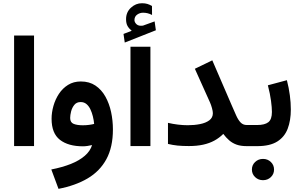

<svg xmlns="http://www.w3.org/2000/svg" viewBox="-20 -908 1869 1193"><path d="M191.5 -687.2H67.6V-0.5H191.5Z M681.6 -103.7Q681.6 -158.7 670.3 -211.8Q658.9 -264.8 634.9 -307.8Q610.9 -350.8 573.1 -376.3Q535.4 -401.8 482.1 -401.8Q437.1 -401.8 403 -380.6Q368.8 -359.4 346.2 -325Q323.5 -290.5 312 -249.7Q300.5 -209 300.5 -170.1Q300.5 -79.7 352.3 -39.3Q404.1 1.1 495.6 1.1Q507.9 1.1 523.2 -1.1Q538.5 -3.4 552.1 -6.6Q541 30.5 506.9 60Q472.9 89.6 420 110.7Q367 131.7 298.8 145L343.5 265.4Q448.4 245.3 524.3 200.7Q600.2 156 640.9 81.3Q681.6 6.6 681.6 -103.7ZM494.4 -129.6Q459.5 -129.6 437.7 -138.3Q416 -147 416 -175Q416 -192 421.7 -215.2Q427.5 -238.4 441.7 -256.2Q455.8 -273.9 481.1 -273.9Q502.2 -273.9 517.1 -261.5Q531.9 -249.2 541.6 -228.8Q551.4 -208.4 557.1 -184.6Q562.9 -160.8 565 -138Q551.9 -134.6 533.6 -132.1Q515.2 -129.6 494.4 -129.6Z M798.4 -716.8 747.4 -697.1 755.2 -643.6 948.5 -720 940.7 -775 871.3 -749.9Q870.1 -749.4 869.2 -749.1Q868.3 -748.7 867.4 -748.7Q841.3 -745.2 828.6 -757.1Q815.9 -769 815.4 -782.5Q815.4 -805.3 832.2 -817.1Q849 -829 868.7 -829Q882.9 -829 896.3 -825.9Q909.6 -822.8 924.7 -815L924.3 -870.9Q909.9 -879.2 895.9 -883.5Q881.8 -887.9 861.9 -887.9Q823.4 -887.9 793.4 -860Q763.3 -832.2 763.3 -788.8Q763.3 -762.4 772.6 -746.2Q781.8 -730.1 798.4 -716.8ZM914.6 -617.8H790.7V-0.5H914.6Z M1302.6 -204.5Q1302.6 -176.6 1280.3 -160.2Q1258.1 -143.8 1222.6 -136.9Q1187 -129.9 1146.5 -129.9Q1118.3 -129.9 1086 -133.7Q1053.8 -137.6 1023.7 -144.7V-13.7Q1053.7 -6.5 1083.2 -3.5Q1112.7 -0.5 1153.8 -0.5Q1203.2 -0.5 1242.4 -9.1Q1281.5 -17.7 1312.3 -34.6Q1343.2 -51.5 1367.4 -76Q1384.5 -53 1404.1 -36Q1423.6 -18.9 1449.8 -9.4Q1475.9 0 1513.2 0H1533.4V-131.2H1513.2Q1490.2 -131.2 1475 -147Q1459.8 -162.8 1447.3 -191.1Q1434.7 -219.4 1418.5 -256.6L1299.1 -533.2L1190.8 -480.7L1285.2 -270.7Q1291.4 -256.8 1297 -236.8Q1302.6 -216.9 1302.6 -204.5Z M1513.7 -131.2V0H1537.1V-131.2ZM1545.2 145.5Q1545.2 173.4 1565.3 192.5Q1585.3 211.6 1614.2 211.6Q1643.1 211.6 1663 192.6Q1682.8 173.5 1682.8 145.6Q1682.8 117.6 1663 98.5Q1643.2 79.4 1614.3 79.4Q1585.4 79.4 1565.3 98.4Q1545.2 117.5 1545.2 145.5ZM1578.6 0Q1657.1 0 1702.6 -28.5Q1748 -57 1767.5 -108.1Q1787.1 -159.3 1787.1 -227.9Q1787.1 -269.7 1781 -315.8Q1775 -361.9 1762.6 -409.7L1644.4 -378Q1658.2 -325.1 1663.9 -282.2Q1669.6 -239.4 1669.6 -212.4Q1669.6 -166.2 1647.3 -148.7Q1624.9 -131.2 1577.6 -131.2H1524.6V0Z"/></svg>

Font: Vazirmatn RD NL
Style: Regular
Weight: 400
Designer: Saber Rastikerdar
Foundry: Saber Rastikerdar
Version: Version 32.101